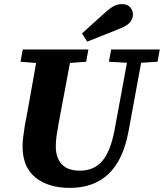

<svg xmlns="http://www.w3.org/2000/svg" viewBox="-20 -898 799 936"><path d="M321 18Q215 18 152.5 -33Q90 -84 90 -184Q90 -207 93.5 -233Q97 -259 101 -286L115 -360Q125 -417 135.5 -475Q146 -533 156 -591L80 -597L91 -657H411L400 -597L321 -591L265 -292Q260 -264 256 -237.5Q252 -211 252 -184Q252 -130 280.5 -98Q309 -66 370 -66Q437 -66 477.5 -112Q518 -158 538 -262L599 -592L511 -597L522 -657H759L748 -597L668 -592L607 -260Q581 -118 509 -50Q437 18 321 18ZM380 -735Q409 -761 437 -787Q465 -813 494 -838Q520 -861 537.5 -869.5Q555 -878 576 -878Q600 -878 614 -863Q628 -848 628 -828Q628 -809 616 -792Q604 -775 568 -760Q528 -744 487 -727.5Q446 -711 405 -695Z"/></svg>

Font: Source Serif 4 SmText
Style: Bold Italic
Weight: 700
Italic angle: -12°
Designer: Frank Grießhammer
Foundry: Adobe
Version: Version 4.005;hotconv 1.1.0;makeotfexe 2.6.0